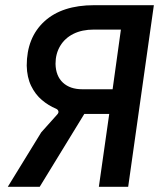

<svg xmlns="http://www.w3.org/2000/svg" viewBox="-20 -720 632 740"><path d="M10 0 139 -210 199 -277Q207 -285 205 -291.5Q203 -298 196 -301Q167 -313 141.5 -334.5Q116 -356 100 -389Q84 -422 83 -467Q83 -575 151 -637.5Q219 -700 343 -700H573L474 0H361L401 -281H305L133 0ZM297 -376H414L446 -606H342Q296 -606 263 -589.5Q230 -573 212 -543Q194 -513 194 -474Q195 -427 222.5 -401.5Q250 -376 297 -376Z"/></svg>

Font: Finlandica Medium
Style: Italic
Weight: 500
Italic angle: -8°
Designer: Niklas Ekholm, Juho Hiilivirta, Jaakko Suomalainen
Foundry: Helsinki Type Studio
Version: Version 1.063